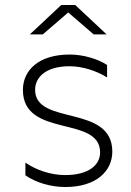

<svg xmlns="http://www.w3.org/2000/svg" viewBox="-20 -746 526 771"><path d="M242 5C369 5 431 -61 431 -137C431 -329 121 -240 121 -385C121 -438 167 -480 259 -480C310 -480 367 -462 410 -435V-485C374 -509 315 -527 260 -527C133 -527 72 -462 72 -385C72 -190 382 -284 382 -134C382 -84 337 -43 242 -43C184 -43 125 -63 82 -93V-42C122 -14 182 5 242 5ZM100 -608H152L254 -696L356 -608H408L282 -726H226Z"/></svg>

Font: Chess Sans Light
Style: Regular
Weight: 300
Designer: Wolf Bōese
Foundry: Wolf Bōese
Version: Version 7.223;Glyphs 3.3 (3306)